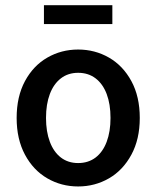

<svg xmlns="http://www.w3.org/2000/svg" viewBox="-20 -688 587 721"><path d="M273.4 12.2Q210.4 12.2 157.7 -18.3Q105 -48.8 73.7 -107.2Q42.5 -165.5 42.5 -245.1Q42.5 -325.2 73.7 -383.3Q105 -441.4 157.7 -471.7Q210.4 -502 273.4 -502Q336.4 -502 389.2 -471.7Q441.9 -441.4 473.4 -383.3Q504.9 -325.2 504.9 -245.1Q504.9 -165.5 473.4 -107.2Q441.9 -48.8 389.2 -18.3Q336.4 12.2 273.4 12.2ZM273.4 -414.6Q235.8 -414.6 208.7 -393.8Q181.6 -373 167.2 -335Q152.8 -296.9 152.8 -245.1Q152.8 -193.8 167.2 -155.5Q181.6 -117.2 208.7 -96.4Q235.8 -75.7 273.4 -75.7Q311.5 -75.7 338.9 -96.4Q366.2 -117.2 380.6 -155.5Q395 -193.8 395 -245.1Q395 -296.9 380.6 -335Q366.2 -373 338.9 -393.8Q311.5 -414.6 273.4 -414.6ZM145 -597.7V-668.5H401.9V-597.7Z"/></svg>

Font: Varta
Style: Bold
Weight: 700
Designer: Joana Correia, Viktoriya Grabowska, Eben Sorkin
Foundry: Sorkin Type
Version: Version 1.002; ttfautohint (v1.3) -l 8 -r 24 -G 200 -x 12 -H